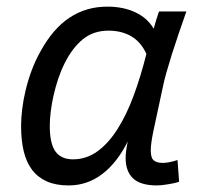

<svg xmlns="http://www.w3.org/2000/svg" viewBox="-20 -547 623 582"><path d="M522.9 3.9Q516.1 6.3 507.1 8.3Q498 10.3 488.8 11.7Q479.5 13.2 470.7 14.2Q461.9 15.1 456.1 15.1Q406.2 15.1 383.5 -6.1Q360.8 -27.3 360.8 -68.8Q360.8 -75.7 362.3 -89.1Q363.8 -102.5 367.2 -118.2Q335.4 -54.2 290 -19.5Q244.6 15.1 188 15.1Q149.9 15.1 122.6 3.2Q95.2 -8.8 77.6 -31.7Q60.1 -54.7 52 -88.1Q43.9 -121.6 43.9 -165Q43.9 -189 47.4 -217Q50.8 -245.1 57.9 -274.4Q64.9 -303.7 75.9 -333.3Q86.9 -362.8 102.1 -390.1Q140.1 -460 190.7 -493.4Q241.2 -526.9 305.2 -526.9Q354 -526.9 390.6 -509.5Q427.2 -492.2 445.8 -460Q449.7 -474.1 453.9 -487.8Q458 -501.5 461.9 -512.2H544.9Q532.7 -477.5 521.2 -443.8Q509.8 -410.2 500.2 -379.9Q490.7 -349.6 483.6 -324.2Q476.6 -298.8 473.1 -280.8L444.8 -148.9Q440.9 -130.4 439 -116Q437 -101.6 437 -90.8Q437 -67.9 446.5 -60.5Q456.1 -53.2 473.1 -53.2Q482.9 -53.2 495.1 -55.7Q507.3 -58.1 518.1 -62ZM201.2 -64Q241.7 -64 275.1 -88.1Q308.6 -112.3 335.9 -155.3Q363.3 -198.2 385 -256.8Q406.7 -315.4 423.8 -383.8Q406.7 -420.4 377.4 -437.3Q348.1 -454.1 309.1 -454.1Q263.2 -454.1 231.2 -428Q199.2 -401.9 175.8 -355Q164.6 -332.5 156.2 -307.4Q147.9 -282.2 142.3 -257.3Q136.7 -232.4 133.8 -209Q130.9 -185.5 130.9 -166Q130.9 -110.8 148.4 -87.4Q166 -64 201.2 -64Z"/></svg>

Font: Lorenzo Sans
Style: Italic
Weight: 400
Italic angle: -12°
Foundry: Intel Corporation
Version: Version 1.00; ttfautohint (v1.5)